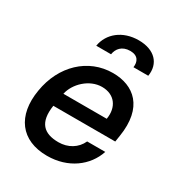

<svg xmlns="http://www.w3.org/2000/svg" viewBox="-184 -899 964 1033"><g transform="rotate(30 298.0 -382.0)"><path d="M259.6 11C390.6 11 487.6 -62.5 521.3 -164.1H408.7C385.7 -112.9 335.2 -83.1 276.6 -83.1C185.7 -83.1 137.8 -126.1 155.2 -239.3H539.8L545.8 -277.7C577.1 -472.3 475.5 -552.6 346.2 -552.6C192.5 -552.6 71.7 -437.5 44.4 -269.2C15.6 -99.1 97.3 11 259.6 11ZM169.7 -322.4C184.3 -391 253.9 -458.5 332 -458.5C410.5 -458.5 452.4 -400.9 438.9 -322.4ZM193.5 -634.6H285.5C290.5 -669.4 315 -702.1 366.5 -702.1C415.8 -702.1 430 -670.5 424.7 -634.6H516.7C530.2 -716.3 477.3 -774.5 377.8 -774.5C278.4 -774.5 207 -716.3 193.5 -634.6Z"/></g></svg>

Font: Magic Ui Pro Semi Bold
Style: Italic
Weight: 600
Italic angle: -9.39999°
Designer: Stefan Endress, Andreas Faust
Version: Version 1.000;FEAKit 1.0